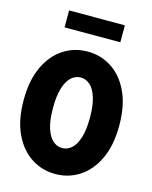

<svg xmlns="http://www.w3.org/2000/svg" viewBox="-133 -996 867 1094"><g transform="rotate(15 300.0 -449.5)"><path d="M300 11Q221 11 157 -31Q93 -73 55.5 -153.5Q18 -234 18 -350Q18 -466 55.5 -546.5Q93 -627 157 -669Q221 -711 300 -711Q379 -711 443 -669Q507 -627 544.5 -546.5Q582 -466 582 -350Q582 -234 544.5 -153.5Q507 -73 443 -31Q379 11 300 11ZM300 -142Q331 -142 355.5 -164Q380 -186 394.5 -232Q409 -278 409 -350Q409 -422 394.5 -468Q380 -514 355.5 -536Q331 -558 300 -558Q269 -558 244.5 -536Q220 -514 205.5 -468Q191 -422 191 -350Q191 -278 205.5 -232Q220 -186 244.5 -164Q269 -142 300 -142ZM136 -810V-910H465V-810Z"/></g></svg>

Font: Red Hat Mono
Style: Regular
Weight: 300
Monospace: yes
Designer: Pentagram, MCKL
Foundry: Pentagram, MCKL
Version: Version 1.023